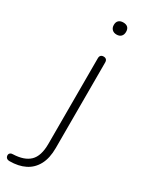

<svg xmlns="http://www.w3.org/2000/svg" viewBox="-287 -722 730 951"><g transform="rotate(30 78.0 -246.5)"><path d="M-36 192Q-45 192 -50.5 188.5Q-56 185 -58 179Q-60 173 -59 167.5Q-58 162 -53 158Q-48 154 -39 154Q25 152 56.5 121.5Q88 91 88 22V-468Q88 -479 93.5 -484.5Q99 -490 109 -490Q119 -490 124.5 -484.5Q130 -479 130 -468V21Q130 79 109.5 117Q89 155 52 173.5Q15 192 -36 192ZM109 -616Q93 -616 83.5 -625.5Q74 -635 74 -651Q74 -668 83.5 -676.5Q93 -685 109 -685Q126 -685 135 -676.5Q144 -668 144 -651Q144 -635 135 -625.5Q126 -616 109 -616Z"/></g></svg>

Font: Nunito ExtraLight
Style: Regular
Weight: 200
Designer: Vernon Adams
Foundry: Vernon Adams
Version: Version 3.602;April 4, 2023;FontCreator 14.0.0.2856 64-bit